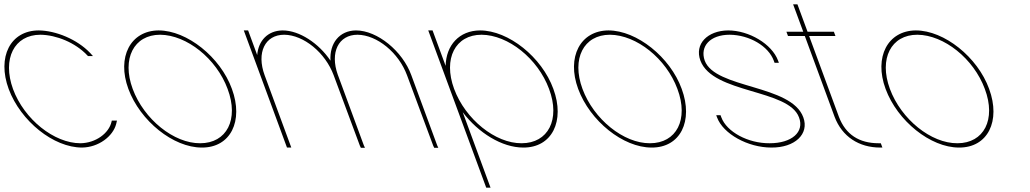

<svg xmlns="http://www.w3.org/2000/svg" viewBox="-94 -694 4774 890"><path d="M323.4 -449 337 -434H314L309.1 -439C255.1 -496 167.8 -532 93.4 -533C-28.6 -533 -84.3 -421 -33.6 -281C18 -141 156.9 -30 278.9 -30C349.6 -31 411 -76 423.1 -130L424.2 -135H448.2L444.7 -120C430.1 -62 362.9 -11 286.3 -10C154.3 -10 2.3 -132 -53.6 -281C-108.6 -430 -45.9 -553 86.1 -553C164.4 -552 263.2 -512 323.4 -449Z M501 -282C446.4 -430 511.4 -552 641.1 -553C773.1 -553 927.8 -429 981 -282C1036 -133 974.7 -9 841.3 -10C709.3 -10 556 -133 501 -282ZM521 -282C573 -141 712.3 -29 833.9 -30C956.9 -30 1014.4 -140 961 -282C909.4 -422 771.8 -532 648.4 -533C526.4 -533 469.4 -422 521 -282Z M1437.9 -412.9C1433.2 -493.3 1478.9 -552.2 1556.1 -553C1655.1 -553 1772.5 -457 1812.8 -345L1932.6 -20L1937.7 -9H1918.7L1914 -19L1792.8 -345C1754.1 -450 1653.8 -532 1563.4 -533C1475 -533 1434.6 -451.1 1472 -347C1472.3 -346.4 1472.5 -345.7 1472.8 -345L1476.5 -335L1592.6 -20L1597.7 -9H1578.7L1574 -19L1456.5 -335H1456.5L1452.8 -345C1414 -450 1313.8 -532 1223.4 -533C1134.4 -533 1094 -450 1132.8 -345L1136.5 -335L1252.6 -20L1256.3 -10H1236.3L1232.6 -20L1116.5 -335L1112.8 -345L1039.8 -543L1036.1 -553H1056.1L1059.8 -543L1098.2 -438.8C1103.7 -505.7 1147.5 -552.3 1216.1 -553C1294.2 -553 1383.8 -493.2 1437.9 -412.9Z M1971.7 -388.7C1973.8 -484.4 2034.5 -552.3 2131.1 -553C2263.1 -553 2417.8 -429 2471 -282C2526 -133 2464.7 -9 2331.3 -10C2233.3 -10 2123.4 -77.9 2050.9 -173.9L2176.2 166L2179.9 176H2159.9L2156.2 166L1991 -282L1894.8 -543L1891.1 -553H1911.1L1914.8 -543ZM2011 -282C2063 -141 2202.3 -29 2323.9 -30C2446.9 -30 2504.4 -140 2451 -282C2399.4 -422 2261.8 -532 2138.4 -533C2016.4 -533 1959.4 -422 2011 -282Z M2586 -282C2531.4 -430 2596.4 -552 2726.1 -553C2858.1 -553 3012.8 -429 3066 -282C3121 -133 3059.7 -9 2926.3 -10C2794.3 -10 2641 -133 2586 -282ZM2606 -282C2658 -141 2797.3 -29 2918.9 -30C3041.9 -30 3099.4 -140 3046 -282C2994.4 -422 2856.8 -532 2733.4 -533C2611.4 -533 2554.4 -422 2606 -282Z M3512.7 -413 3516.4 -403H3496.4L3492.7 -413C3468 -480 3380.8 -532 3288.4 -533C3197.4 -533 3149.4 -479 3172.7 -413C3221 -282 3574.3 -303 3629.7 -150C3658.1 -73 3590.7 -9 3481.3 -10C3373.3 -10 3258.1 -73 3229.7 -150L3226 -160H3246L3249.7 -150C3274.4 -83 3373.3 -29 3473.9 -30C3575.9 -30 3635.8 -82 3609.7 -150C3561 -282 3210.5 -259 3152.7 -413C3124.3 -490 3185.4 -552 3281.1 -553C3378.1 -553 3484.3 -490 3512.7 -413Z M3656.7 -527 3794.9 -152C3825.8 -71 3887.9 -30 3978.9 -30H3988.9L3996.3 -10H3986.3C3887.3 -10 3809.5 -61 3774.9 -152L3636.7 -527H3568.7H3558.7L3551.3 -547H3561.3H3629.3L3586.1 -664L3582.4 -674H3602.4L3606.1 -664L3649.3 -547H3761.3H3771.3L3778.7 -527H3768.7Z M4011 -282C3956.4 -430 4021.4 -552 4151.1 -553C4283.1 -553 4437.8 -429 4491 -282C4546 -133 4484.7 -9 4351.3 -10C4219.3 -10 4066 -133 4011 -282ZM4031 -282C4083 -141 4222.3 -29 4343.9 -30C4466.9 -30 4524.4 -140 4471 -282C4419.4 -422 4281.8 -532 4158.4 -533C4036.4 -533 3979.4 -422 4031 -282Z"/></svg>

Font: Nordica Plus
Style: NordicaClassicUltraLightOpObl
Weight: 300
Version: Version 1